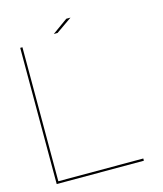

<svg xmlns="http://www.w3.org/2000/svg" viewBox="-112 -836 781 919"><g transform="rotate(-15 278.0 -376.0)"><path d="M54.5 0V-675H65.5V-11H486.5V0ZM227 -697.5 303.5 -752.5H324.5L245.5 -697.5Z"/></g></svg>

Font: Anybody ExtraExpanded Thin
Style: Regular
Weight: 100
Width: 8
Designer: Tyler Finck
Foundry: Etcetera Type Company
Version: Version 1.010; ttfautohint (v1.8.3) -l 8 -r 50 -G 200 -x 14 